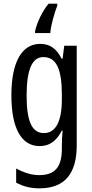

<svg xmlns="http://www.w3.org/2000/svg" viewBox="-20 -786 502 1046"><path d="M292 -755V-766H245C212 -728 181 -663 171 -616V-606H254C256 -643 277 -718 292 -755ZM199 -547C101 -547 42 -452 42 -266C42 -85 98 10 196 10C250 10 288 -18 317 -75H321C318 -43 317 -13 317 9V25C317 129 275 168 193 168C153 168 113 156 68 132V209C107 230 146 240 195 240C337 240 398 155 398 6V-537H330L321 -466H316C287 -523 250 -547 199 -547ZM216 -475C286 -475 317 -412 317 -270V-245C317 -123 283 -61 219 -61C155 -61 125 -123 125 -265C125 -402 153 -475 216 -475Z"/></svg>

Font: Noto Sans Sinhala ExtraCondensed
Style: Regular
Weight: 400
Width: 2
Designer: Jelle Bosma - Monotype Design Team
Foundry: Monotype Imaging Inc.
Version: Version 2.006